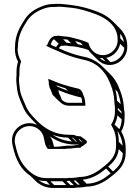

<svg xmlns="http://www.w3.org/2000/svg" viewBox="-20 -728 724 999"><path d="M72 -480 73 -481C73 -545 98 -583 124 -624C146 -654 175 -672 213 -685C228 -690 244 -692 259 -692H275V-693C301 -694 322 -690 348 -688C397 -683 438 -669 479 -654C507 -644 536 -627 556 -607C575 -588 592 -560 592 -525V-517C592 -476 557 -441 516 -441C475 -441 448 -471 440 -505C412 -519 378 -526 348 -534C330 -539 305 -538 288 -542H283C277 -541 270 -541 263 -541L262 -540C242 -533 233 -513 228 -499V-498L220 -490L230 -485C235 -482 241 -480 247 -477L275 -465C314 -447 357 -430 403 -420C408 -419 408 -418 410 -418C480 -406 526 -360 550 -301L556 -287C566 -262 573 -236 575 -201C576 -193 576 -186 576 -186C578 -175 579 -163 578 -154V-145C578 -118 568 -95 558 -79C573 -54 584 -28 584 13V31C584 81 557 108 527 133C492 162 452 193 393 193H392L375 196C366 197 355 198 346 198L344 197C332 199 320 200 308 199H224C179 199 149 180 123 154C88 119 73 84 61 31L58 18C46 -49 120 -96 176 -59C192 -48 204 -32 208 -11L211 3C214 16 215 30 226 42C227 43 227 45 228 47H318C328 45 338 44 348 45C350 45 354 44 354 44L370 42C377 41 384 41 392 41H400V37C414 31 423 22 431 16L432 6C422 -4 409 -11 399 -19H397C385 -19 375 -21 365 -26L337 -27C262 -27 211 -61 172 -100C149 -123 125 -148 113 -180C100 -211 85 -237 82 -276C80 -293 78 -306 79 -323C80 -329 81 -334 81 -338V-354C81 -376 84 -391 90 -409C79 -427 70 -451 72 -480ZM261 36C256 14 252 -3 240 -18C275 6 317 24 372 24H393C387 27 377 26 368 28L350 30H348C318 28 301 36 261 36ZM407 -251C405 -253 401 -258 398 -262C387 -269 370 -270 362 -273L346 -277L326 -283C299 -290 268 -302 243 -313L231 -318L233 -305C234 -301 234 -296 234 -291V-290L236 -282C237 -271 242 -265 244 -260C247 -253 251 -243 254 -234C260 -228 266 -223 271 -217C285 -204 305 -178 337 -178H424V-188C423 -201 421 -219 416 -227C413 -236 410 -243 407 -251ZM286 -477C290 -483 294 -488 300 -490C306 -490 314 -490 321 -491C336 -488 350 -487 368 -486L380 -484C399 -479 421 -476 436 -469C437 -468 439 -468 440 -468C444 -462 448 -457 453 -452L488 -417C504 -401 525 -390 551 -390C600 -390 642 -433 642 -482V-490C642 -529 624 -560 602 -582L566 -618C544 -640 515 -657 485 -668C444 -683 401 -696 350 -702C325 -704 303 -709 275 -708L259 -707C242 -707 226 -705 209 -699C169 -685 136 -666 112 -632C86 -591 58 -550 58 -481C56 -453 63 -427 74 -407C69 -391 66 -375 66 -354V-338C66 -334 65 -329 65 -324C64 -305 66 -290 68 -274C71 -233 87 -203 99 -174C112 -139 137 -115 162 -90L173 -78C110 -109 30 -58 44 20L47 35C62 101 87 153 138 187L174 222C200 240 221 250 259 250H343C356 251 369 250 381 248C391 248 402 247 413 246L429 243C492 243 537 209 572 180C603 154 634 123 634 66V48C634 9 625 -19 611 -44C621 -61 628 -85 628 -110V-113C629 -126 629 -140 627 -154L625 -155V-166C623 -202 615 -230 605 -257L599 -271C589 -300 571 -325 551 -345L515 -380C488 -407 455 -426 411 -434H410C364 -444 325 -459 286 -477ZM333 -256C315 -262 296 -270 280 -277L272 -285C288 -279 304 -273 320 -269ZM614 -541C619 -531 623 -520 625 -509L606 -528C606 -536 606 -544 604 -552ZM627 -479C625 -441 592 -407 554 -405L533 -427C569 -434 598 -464 605 -500ZM530 -408C518 -412 508 -418 499 -427C504 -426 508 -426 513 -426ZM412 -492C403 -494 393 -496 385 -498L370 -514C381 -512 392 -509 400 -505ZM350 -503C341 -504 333 -505 326 -506L308 -524C315 -523 323 -523 331 -522ZM286 -500C280 -496 276 -489 272 -483L253 -491C251 -492 250 -492 249 -493L244 -498C248 -509 253 -519 261 -524ZM592 -250C599 -231 605 -210 608 -186L589 -204C588 -226 585 -245 580 -262ZM596 -39C608 -19 616 2 618 30L598 10C598 -11 596 -29 591 -45ZM601 -56 576 -80C583 -93 589 -110 591 -128L613 -107C613 -88 608 -70 601 -56ZM619 69C618 115 596 140 568 164L543 139C569 117 593 91 598 48ZM556 174C523 201 485 227 431 228L410 207C462 202 501 175 532 149ZM395 232C391 232 387 233 384 233L363 212C366 212 370 211 373 211ZM325 235H262L242 215H305ZM347 235 325 214C331 213 337 213 342 213L364 235ZM240 234C217 231 202 224 183 211L181 209C192 213 206 214 221 214ZM380 9H375L355 -11H360ZM403 10 389 -4H394L410 13C408 12 405 11 403 10ZM354 8C314 5 281 -8 253 -27C277 -18 304 -12 334 -12ZM240 34C236 33 235 30 233 26ZM593 -157V-167L612 -147C612 -143 613 -139 613 -137ZM384 -252C388 -251 390 -248 393 -244ZM408 -193H337C323 -193 312 -200 302 -208C299 -216 296 -224 293 -231C289 -238 286 -244 286 -248V-249C285 -252 284 -255 284 -259C306 -250 333 -239 357 -233L377 -227L393 -223C396 -222 399 -222 402 -221C403 -218 406 -215 406 -209V-208C407 -203 407 -200 408 -193Z"/></svg>

Font: Blanket
Style: Ugh
Weight: 900
Foundry: Cannot Into Space Fonts
Version: Version 0.9